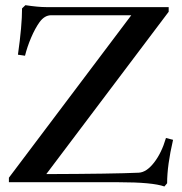

<svg xmlns="http://www.w3.org/2000/svg" viewBox="-20 -690 689 727"><path d="M602.5 16.1Q557.1 0 429.2 0H13.7V-17.1L477.1 -632.3H173.8Q148.9 -632.3 129.9 -606.4Q112.8 -582.5 97.9 -547.6Q83 -512.7 74.7 -479L47.9 -482.9Q63.5 -592.3 63.5 -658.2L76.2 -670.4Q124 -663.1 154.8 -663.1H618.7V-645.5L155.3 -30.8Q409.2 -31.7 505.4 -36.1Q534.7 -37.6 563.2 -74.2Q591.8 -110.8 608.4 -167.5L635.3 -160.6Q612.8 -64 612.8 3.9Z"/></svg>

Font: Elstob 14pt Medium
Style: Regular
Weight: 500
Designer: Peter S. Baker
Version: Version 1.015